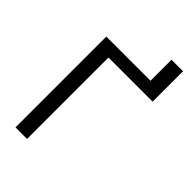

<svg xmlns="http://www.w3.org/2000/svg" viewBox="-258 -970 1063 1063"><g transform="rotate(45 274.0 -438.0)"><path d="M171.5 0H81V-711H427V-875.5H517V-638H516V-637.5H171.5Z"/></g></svg>

Font: Roberto Sans
Style: Regular
Weight: 400
Designer: Google (font) & Cristiano Sobral (main changes)
Version: Version 1.500; ttfautohint (v1.8.4.7-5d5b-dirty)